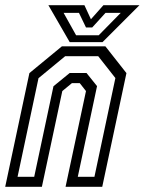

<svg xmlns="http://www.w3.org/2000/svg" viewBox="-30 -718 556 738"><path d="M-10 0 83 -437 208 -540H375L456 -437L363 0H222L300.5 -368L276.5 -398.5H246.5L209.5 -368L131 0ZM37.5 -38.5H101.5L175.5 -386.5L238 -437.5H302.5L343 -387L269 -38.5H333L413.5 -418L347.5 -502H220.5L118 -417.5ZM238 -556 156 -698H294.5L319.5 -644L367.5 -698H506L364 -556ZM262.5 -582.5H349.5L434 -668.5H375.5L324.5 -612.5H300.5L273.5 -668.5H214.5Z"/></svg>

Font: Tourney Condensed Regular
Style: Italic
Weight: 400
Width: 3
Italic angle: -12°
Designer: Tyler Finck
Foundry: Etcetera Type Co
Version: Version 1.010; ttfautohint (v1.8.3)